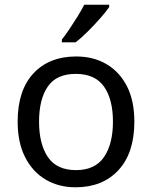

<svg xmlns="http://www.w3.org/2000/svg" viewBox="-20 -786 645 816"><path d="M551 -269Q551 -136 483.5 -63Q416 10 301 10Q230 10 174.5 -22.5Q119 -55 87 -117.5Q55 -180 55 -269Q55 -402 122 -474Q189 -546 304 -546Q377 -546 432.5 -513.5Q488 -481 519.5 -419.5Q551 -358 551 -269ZM146 -269Q146 -174 183.5 -118.5Q221 -63 303 -63Q384 -63 422 -118.5Q460 -174 460 -269Q460 -364 422 -418Q384 -472 302 -472Q220 -472 183 -418Q146 -364 146 -269ZM444 -766V-756Q432 -738 407 -709.5Q382 -681 353.5 -652.5Q325 -624 301 -606H243V-618Q258 -637 275.5 -663Q293 -689 310 -716.5Q327 -744 338 -766Z"/></svg>

Font: Noto Sans IKEA
Style: Regular
Weight: 400
Designer: Monotype Design Team
Foundry: Monotype Imaging Inc.
Version: Version 2.001